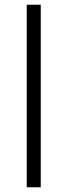

<svg xmlns="http://www.w3.org/2000/svg" viewBox="-20 -790 282 810"><path d="M151.9 0H92.8V-770H151.9Z"/></svg>

Font: Junction Light
Style: Regular
Weight: 300
Designer: Caroline Hadilaksono
Foundry: Caroline Hadilaksono
Version: Version 1.002